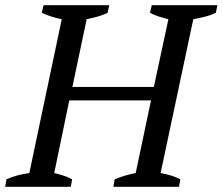

<svg xmlns="http://www.w3.org/2000/svg" viewBox="-40 -720 858 740"><path d="M233 0H-20L-15 -29Q7 -39 29 -44.5Q51 -50 73 -53L198 -646Q153 -655 121 -671L128 -700H381L375 -671Q358 -662 336 -656Q314 -650 294 -646L239 -385H553L609 -646Q589 -651 571.5 -656.5Q554 -662 538 -671L545 -700H798L792 -671Q772 -661 749.5 -655.5Q727 -650 705 -646L579 -53Q624 -45 655 -29L650 0H397L402 -29Q421 -37 441.5 -43Q462 -49 483 -53L542 -333H227L169 -53Q187 -49 205 -43Q223 -37 238 -29Z"/></svg>

Font: PTSerifItalic
Style: Italic
Weight: 400
Italic angle: -12°
Designer: A.Korolkova, O.Umpeleva, V.Yefimov
Foundry: ParaType Ltd
Version: Version 1.000W OFL